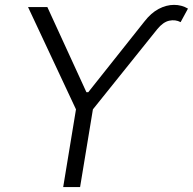

<svg xmlns="http://www.w3.org/2000/svg" viewBox="-20 -756 780 776"><path d="M321.3 -366.2 324.2 -383.3H341.3L338.9 -366.2ZM93.3 -727.5H171.4L332 -377.4L563.5 -668.9Q590.3 -703.6 621.3 -720Q652.3 -736.3 683.3 -736.3Q714.4 -736.3 739.7 -721.2L710 -666.5Q689 -677.7 664.1 -672.4Q639.2 -667 615.7 -638.2L355.5 -314L303.7 0H235.4L287.1 -314Z"/></svg>

Font: Inter 18pt Light
Style: Italic
Weight: 300
Italic angle: -9.3988°
Designer: Rasmus Andersson
Foundry: rsms
Version: Version 4.001;git-66647c0bb